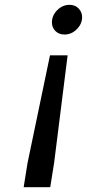

<svg xmlns="http://www.w3.org/2000/svg" viewBox="-20 -525 360 795"><path d="M320 -454Q320 -426 298 -404Q276 -382 247 -382Q224 -382 209.5 -396.5Q195 -411 195 -432Q195 -461 217 -483Q239 -505 268 -505Q291 -505 305.5 -490Q320 -475 320 -454ZM260 -296 204 150 188 250H78L94 150L187 -296Z"/></svg>

Font: Be Vietnam Medium
Style: Italic
Weight: 500
Italic angle: -9.444°
Designer: Gabriel Lam
Foundry: TypeRant
Version: Version 3.000